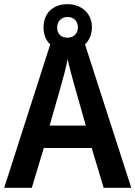

<svg xmlns="http://www.w3.org/2000/svg" viewBox="-20 -897 647 917"><path d="M475 0H607L386 -685C407 -705 419 -733 419 -767C419 -834 369 -877 302 -877C233 -877 188 -834 188 -766C188 -732 199 -704 220 -685L0 0H132L189 -190H418ZM303 -717C270 -717 253 -736 253 -766C253 -796 274 -816 303 -816C332 -816 352 -796 352 -766C352 -736 331 -717 303 -717ZM335 -490 390 -297H217L272 -490C281 -520 296 -577 303 -615C310 -581 326 -522 335 -490Z"/></svg>

Font: Noto Sans Armenian SemiCondensed SemiBold
Style: Regular
Weight: 600
Width: 4
Designer: Monotype Design Team
Foundry: Monotype Imaging Inc.
Version: Version 2.008